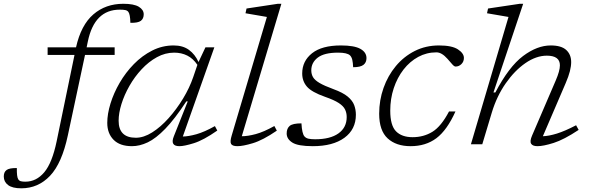

<svg xmlns="http://www.w3.org/2000/svg" viewBox="-178 -762 3113 1014"><path d="M180.5 -48Q149 100.5 86.2 166.5Q23.5 232.5 -65.5 232.5Q-113 232.5 -135.5 215.2Q-158 198 -158 170Q-158 146.5 -143.2 135.8Q-128.5 125 -89 125.5Q-90 172 -81.5 185Q-76.5 193 -67.5 195.2Q-58.5 197.5 -44 197.5Q14 197.5 55.8 147.8Q97.5 98 121 -15L215.5 -472H73.5V-512H223.5Q250 -630 315 -686Q380 -742 473 -742Q529.5 -742 555.2 -726.2Q581 -710.5 581 -686.5Q581 -663.5 565.8 -652Q550.5 -640.5 510.5 -641.5Q509.5 -686.5 500 -699Q494.5 -706.5 483.8 -708.8Q473 -711 454.5 -711Q321 -711 286 -543.5L279.5 -512H427.5V-472H271Z M740 -42 813.5 -226.5H806Q745 -133.5 695 -82Q645 -30.5 602.2 -10.2Q559.5 10 519 10Q455 10 421.8 -23.8Q388.5 -57.5 388.5 -113Q388.5 -160 405.5 -215.2Q422.5 -270.5 454 -324.8Q485.5 -379 529 -423.5Q572.5 -468 625.8 -495Q679 -522 739 -522Q788 -522 820 -498.5Q852 -475 870.5 -434.5L907 -512H954L787.5 -41Q818 -41.5 859.8 -53.2Q901.5 -65 957 -96L969.5 -72.5Q896.5 -21.5 845.8 -5.8Q795 10 769.5 10Q719 10 740 -42ZM448.5 -124.5Q448.5 -34.5 539.5 -34.5Q581 -34.5 625.8 -62.8Q670.5 -91 712.5 -138Q754.5 -185 788.8 -241.5Q823 -298 842.5 -355L864.5 -419.5Q842 -453 811 -468.5Q780 -484 742 -484Q694.5 -484 650.8 -460Q607 -436 570 -396.2Q533 -356.5 505.8 -308.8Q478.5 -261 463.5 -212.8Q448.5 -164.5 448.5 -124.5Z M1231.5 -672.5Q1222.5 -674 1201 -677.8Q1179.5 -681.5 1156 -685.5Q1132.5 -689.5 1118.5 -692L1124 -717L1289.5 -742H1308L1099 -42.5Q1130.5 -42.5 1172.5 -53.8Q1214.5 -65 1271 -96.5L1284 -72Q1210 -21.5 1157.5 -5.8Q1105 10 1076 10Q1049.5 10 1042.5 -1.8Q1035.5 -13.5 1046 -47.5Z M1414 -110.5Q1417 -56 1430 -41.5Q1438 -32.5 1451.2 -29.5Q1464.5 -26.5 1486.5 -26.5Q1566 -26.5 1609.5 -57.5Q1653 -88.5 1653 -144Q1653 -166 1644.2 -184Q1635.5 -202 1611 -218Q1586.5 -234 1539 -250.5Q1468 -275.5 1443 -304.5Q1418 -333.5 1418 -374Q1418 -439.5 1470 -480.8Q1522 -522 1622.5 -522Q1693 -522 1725.2 -504Q1757.5 -486 1757.5 -455Q1757.5 -432 1741.5 -419.5Q1725.5 -407 1687 -407Q1686 -431 1682.5 -446Q1679 -461 1670.5 -469.5Q1655.5 -484 1607.5 -484Q1534.5 -484 1500.2 -457.8Q1466 -431.5 1466 -390.5Q1466 -370.5 1475 -354.8Q1484 -339 1509.2 -324Q1534.5 -309 1583.5 -291Q1633 -273 1658.2 -252Q1683.5 -231 1692.5 -207Q1701.5 -183 1701.5 -156Q1701.5 -78.5 1640.8 -34.2Q1580 10 1474 10Q1396 10 1366 -9Q1336 -28 1336 -57Q1336 -83.5 1351.8 -97Q1367.5 -110.5 1414 -110.5Z M2127 -485.5Q2075 -485.5 2030.8 -461.5Q1986.5 -437.5 1953.2 -394.8Q1920 -352 1901.5 -296.2Q1883 -240.5 1883 -177.5Q1883 -99.5 1913.5 -68.5Q1944 -37.5 2001 -37.5Q2059.5 -37.5 2105.8 -66Q2152 -94.5 2193.5 -173.5H2227.5Q2183 -74.5 2126.8 -32.2Q2070.5 10 1990.5 10Q1914 10 1869.2 -31.2Q1824.5 -72.5 1824.5 -161.5Q1824.5 -232.5 1847.5 -297.5Q1870.5 -362.5 1912.5 -413Q1954.5 -463.5 2012.5 -492.8Q2070.5 -522 2140.5 -522Q2209 -522 2240.5 -501.2Q2272 -480.5 2272 -456Q2272 -436.5 2258.8 -423.5Q2245.5 -410.5 2228 -410.5Q2221 -410.5 2210.8 -422Q2200.5 -433.5 2185 -451.5Q2155 -485.5 2127 -485.5Z M2419.5 -168 2369 0H2309L2507.5 -672.5Q2498.5 -674 2476.8 -677.8Q2455 -681.5 2431.8 -685.5Q2408.5 -689.5 2394 -692L2399.5 -717L2567 -742H2585L2428 -273.5H2438Q2510 -410.5 2584.5 -466.2Q2659 -522 2730.5 -522Q2786.5 -522 2812.5 -498Q2838.5 -474 2838.5 -434Q2838.5 -413 2831.8 -386Q2825 -359 2809.5 -323L2689 -42.5Q2720.5 -43.5 2762.8 -56.5Q2805 -69.5 2864.5 -100.5L2878 -76Q2800.5 -24.5 2746 -7.2Q2691.5 10 2660.5 10Q2635 10 2627 -3Q2619 -16 2632 -46L2757 -337Q2779 -388 2779 -417Q2779 -468 2710 -468Q2654 -468 2597 -428.8Q2540 -389.5 2492.8 -321.8Q2445.5 -254 2419.5 -168Z"/></svg>

Font: Newsreader 6pt Light
Style: Italic
Weight: 300
Italic angle: -17°
Designer: Hugues Gentile
Foundry: Production Type
Version: Version 1.003; ttfautohint (v1.8.3)